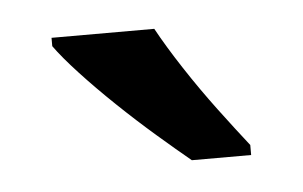

<svg xmlns="http://www.w3.org/2000/svg" viewBox="-28 -801 361 229"><g transform="rotate(-5 152.5 -686.0)"><path d="M163 -766Q175 -744 193 -716.5Q211 -689 230.5 -663Q250 -637 265 -618V-606H194Q177 -620 154.5 -639.5Q132 -659 109.5 -680.5Q87 -702 68.5 -722Q50 -742 40 -756V-766Z"/></g></svg>

Font: Noto Sans Tangsa Medium
Style: Regular
Weight: 500
Version: Version 1.504